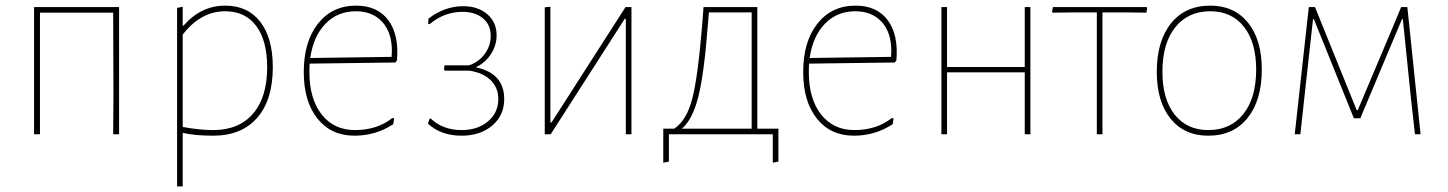

<svg xmlns="http://www.w3.org/2000/svg" viewBox="-20 -477 5144 682"><path d="M101 0V-452H403V0H382L383 -138L382 -432H122V0Z M629 -453V-386H632Q694 -457 780 -457Q860 -457 904.5 -399.5Q949 -342 949 -238Q949 -122 893.5 -58.5Q838 5 737 5Q673 5 629 -5V185H609V-449ZM780 -437Q693 -437 629 -354V-26Q690 -15 737 -15Q829 -15 879 -73.5Q929 -132 929 -238Q929 -333 890 -385Q851 -437 780 -437Z M1239 5Q1156 5 1107.5 -56Q1059 -117 1059 -221Q1059 -329 1109.5 -393Q1160 -457 1245 -457Q1321 -457 1359.5 -405Q1398 -353 1390 -262L1384 -255L1080 -251Q1079 -242 1079 -221Q1079 -126 1122.5 -70.5Q1166 -15 1241 -15Q1320 -15 1374 -58L1380 -56L1377 -36Q1315 5 1239 5ZM1244 -437Q1179 -437 1136 -392.5Q1093 -348 1082 -271L1371 -275L1372 -296Q1372 -362 1337.5 -399.5Q1303 -437 1244 -437Z M1620 5Q1546 5 1500 -38L1506 -55L1510 -56Q1553 -15 1620 -15Q1677 -15 1713.5 -46Q1750 -77 1750 -125Q1750 -166 1722.5 -192.5Q1695 -219 1647 -226H1561L1557 -229L1559 -245H1646Q1680 -256 1701.5 -285Q1723 -314 1723 -350Q1723 -389 1695.5 -412Q1668 -435 1623 -435Q1558 -435 1506 -391L1501 -392L1502 -411Q1560 -455 1625 -455Q1678 -455 1711 -426.5Q1744 -398 1744 -352Q1744 -316 1724 -285Q1704 -254 1670 -238Q1771 -217 1771 -125Q1771 -67 1728.5 -31Q1686 5 1620 5Z M1915 0V-451L1935 -453V-42H1939L2202 -452H2223V0H2203V-410H2199L1936 0Z M2336 101V-20H2375Q2419 -49 2439 -126.5Q2459 -204 2474 -387L2479 -452H2670V-20H2745V97L2725 101V0H2356V97ZM2494 -384Q2481 -215 2460.5 -133.5Q2440 -52 2402 -20H2650V-433H2498Z M3013 5Q2930 5 2881.5 -56Q2833 -117 2833 -221Q2833 -329 2883.5 -393Q2934 -457 3019 -457Q3095 -457 3133.5 -405Q3172 -353 3164 -262L3158 -255L2854 -251Q2853 -242 2853 -221Q2853 -126 2896.5 -70.5Q2940 -15 3015 -15Q3094 -15 3148 -58L3154 -56L3151 -36Q3089 5 3013 5ZM3018 -437Q2953 -437 2910 -392.5Q2867 -348 2856 -271L3145 -275L3146 -296Q3146 -362 3111.5 -399.5Q3077 -437 3018 -437Z M3324 0V-452H3344V-239H3620V-452H3640V0H3620V-220H3344V0Z M3876 0V-433H3797L3719 -432L3717 -436L3720 -452H4052L4055 -449L4052 -432L3976 -433H3896V0Z M4279 -457Q4364 -457 4413 -396.5Q4462 -336 4462 -230Q4462 -121 4411.5 -58Q4361 5 4272 5Q4187 5 4138 -55.5Q4089 -116 4089 -222Q4089 -331 4139.5 -394Q4190 -457 4279 -457ZM4279 -437Q4200 -437 4154.5 -380Q4109 -323 4109 -222Q4109 -125 4152.5 -70Q4196 -15 4272 -15Q4351 -15 4396.5 -72Q4442 -129 4442 -230Q4442 -327 4398.5 -382Q4355 -437 4279 -437Z M4579 0 4629 -452H4651L4680 -380L4799 -86H4803L4930 -387L4957 -452H4979L5026 0H5006L4990 -145L4963 -409H4960L4812 -57H4789L4647 -409H4644L4616 -156L4599 0Z"/></svg>

Font: Alegreya Sans SC Thin
Style: Regular
Weight: 100
Designer: Juan Pablo del Peral
Foundry: Huerta Tipografica
Version: Version 2.007